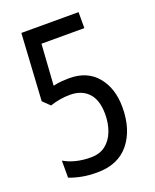

<svg xmlns="http://www.w3.org/2000/svg" viewBox="-133 -768 694 858"><g transform="rotate(-20 214.5 -339.0)"><path d="M180 12Q140 12 106.5 5.5Q73 -1 49 -11V-92Q102 -61 176 -61Q219 -61 246.5 -82.5Q274 -104 288 -140.5Q302 -177 302 -221Q302 -288 270.5 -322Q239 -356 183 -356Q159 -356 135.5 -352Q112 -348 88 -340L55 -372L74 -690H346V-614H142L129 -419Q150 -424 171 -425.5Q192 -427 205 -427Q291 -427 338 -370.5Q385 -314 385 -224Q385 -118 332.5 -53Q280 12 180 12Z"/></g></svg>

Font: Noto Sans Kannada ExtraCondensed
Style: Regular
Weight: 400
Width: 2
Designer: Jelle Bosma - Monotype Design Team
Foundry: Monotype Imaging Inc.
Version: Version 2.005; ttfautohint (v1.8.4.7-5d5b)